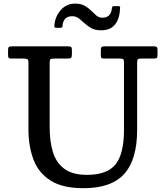

<svg xmlns="http://www.w3.org/2000/svg" viewBox="-20 -1000 894 1036"><path d="M627 -684H541Q530.5 -684 527.2 -687.5Q524 -691 524 -702V-728Q524 -742 528 -746Q532 -750 545 -750H808Q821 -750 825.5 -746.8Q830 -743.5 830 -729.5V-703.5Q830 -690 825.5 -687Q821 -684 808 -684H743.5Q728.5 -684 724.2 -680.5Q720 -677 720 -663V-300Q720 -139 650.5 -61.8Q581 15.5 430.5 15.5Q318 15.5 253.2 -25.5Q188.5 -66.5 161 -138.2Q133.5 -210 133.5 -301.5V-662.5Q133.5 -677.5 127.5 -680.8Q121.5 -684 108 -684H42Q29 -684 26.2 -688.2Q23.5 -692.5 23.5 -706V-730.5Q23.5 -743.5 28.2 -746.8Q33 -750 45 -750H345Q357.5 -750 362.8 -747Q368 -744 368 -730.5V-706.5Q368 -691.5 363.2 -687.8Q358.5 -684 344 -684H273.5Q256.5 -684 252.2 -680.2Q248 -676.5 248 -660V-313Q248 -237.5 265.5 -179.8Q283 -122 327 -89.2Q371 -56.5 449.5 -56.5Q557.5 -56.5 603.2 -112.8Q649 -169 649 -300V-661Q649 -676 645.2 -680Q641.5 -684 627 -684ZM525 -836.5Q493.5 -836.5 472.5 -848.2Q451.5 -860 435 -875.5Q422 -887.5 406.5 -900Q391 -912.5 369.5 -912.5Q343.5 -912.5 331 -898Q318.5 -883.5 317 -857Q315.5 -850 306.5 -850H284Q275.5 -850 274.2 -853.8Q273 -857.5 273.5 -865Q278 -912.5 308.5 -946.5Q339 -980.5 385.5 -980.5Q417 -980.5 437.2 -968.8Q457.5 -957 473 -941.5Q485 -929.5 499 -917Q513 -904.5 532.5 -904.5Q579 -904.5 584 -956Q585 -962 586.5 -964.5Q588 -967 595.5 -967H618.5Q625.5 -967 627 -964.5Q628.5 -962 628 -956Q626 -900.5 601.2 -868.5Q576.5 -836.5 525 -836.5Z"/></svg>

Font: Besley Medium
Style: Regular
Weight: 500
Designer: Owen Earl
Foundry: indestructible type*
Version: Version 2.001; ttfautohint (v1.8.3)